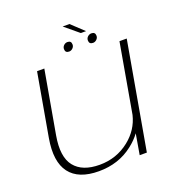

<svg xmlns="http://www.w3.org/2000/svg" viewBox="-137 -875 921 994"><g transform="rotate(-20 323.0 -378.0)"><path d="M465.5 0 485 -113.5Q463 -83 427.5 -55.5Q348.5 6 240 6Q128 6 80.2 -57Q32.5 -120 54 -244L115 -590.5H155L94 -245Q74 -131.5 117 -77.8Q160 -24 255 -24Q348 -24 419 -80.5Q483.5 -132 502 -208.5L569 -590.5H609L505 0ZM306 -629Q285 -629 285 -650Q285 -662 293.8 -670.2Q302.5 -678.5 314 -678.5Q335 -678.5 335 -657.5Q335 -646 326.2 -637.5Q317.5 -629 306 -629ZM438 -629Q416.5 -629 416.5 -650Q416.5 -662 425.5 -670.2Q434.5 -678.5 446 -678.5Q467 -678.5 467 -657.5Q467 -646 458 -637.5Q449 -629 438 -629ZM395.5 -698.5 318.5 -762.5H356L424.5 -698.5Z"/></g></svg>

Font: Anybody ExtraExpanded ExtraLight
Style: Italic
Weight: 200
Width: 8
Italic angle: -10°
Designer: Tyler Finck
Foundry: Etcetera Type Company
Version: Version 1.010; ttfautohint (v1.8.3) -l 8 -r 50 -G 200 -x 14 